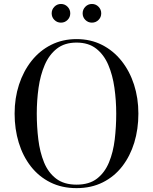

<svg xmlns="http://www.w3.org/2000/svg" viewBox="-20 -962 790 992"><path d="M375.5 10Q299.5 10 240 -19.8Q180.5 -49.5 139.2 -102.5Q98 -155.5 76.8 -225.2Q55.5 -295 55.5 -375Q55.5 -455 78.2 -524.8Q101 -594.5 143 -647.5Q185 -700.5 244 -730.2Q303 -760 375.5 -760Q448 -760 506.8 -730.2Q565.5 -700.5 607.8 -647.5Q650 -594.5 672.5 -524.8Q695 -455 695 -375Q695 -295 673.8 -225.2Q652.5 -155.5 611.5 -102.5Q570.5 -49.5 511 -19.8Q451.5 10 375.5 10ZM375.5 -8Q441 -8 481.2 -39.2Q521.5 -70.5 543.2 -123.2Q565 -176 572.8 -241.5Q580.5 -307 580.5 -375Q580.5 -443 571.2 -508.5Q562 -574 539.5 -626.8Q517 -679.5 477 -710.8Q437 -742 375.5 -742Q314 -742 274 -710.8Q234 -679.5 211.2 -626.8Q188.5 -574 179.2 -508.5Q170 -443 170 -375Q170 -307 178 -241.5Q186 -176 207.5 -123.2Q229 -70.5 269.8 -39.2Q310.5 -8 375.5 -8ZM455 -845Q435 -845 421 -859Q407 -873 407 -893Q407 -913 421 -927.2Q435 -941.5 455 -941.5Q475 -941.5 489 -927.2Q503 -913 503 -893Q503 -873 489 -859Q475 -845 455 -845ZM295 -845Q275 -845 261 -859Q247 -873 247 -893Q247 -913 261 -927.2Q275 -941.5 295 -941.5Q315 -941.5 329 -927.2Q343 -913 343 -893Q343 -873 329 -859Q315 -845 295 -845Z"/></svg>

Font: Bodoni Moda SC
Style: Regular
Weight: 400
Designer: Owen Earl
Foundry: indestructible type
Version: Version 2.005